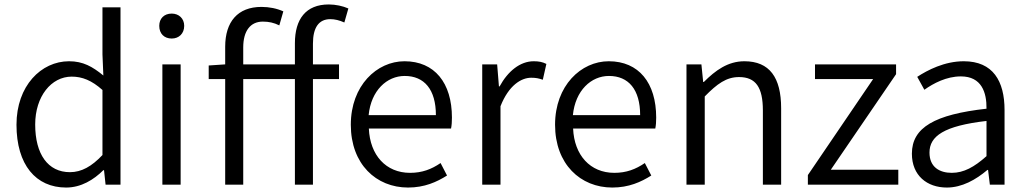

<svg xmlns="http://www.w3.org/2000/svg" viewBox="-20 -829 4612 862"><path d="M277 13C344 13 401 -22 444 -65H447L454 0H521V-796H440V-585L444 -490C395 -530 353 -554 290 -554C165 -554 54 -444 54 -269C54 -89 141 13 277 13ZM294 -56C195 -56 138 -137 138 -270C138 -396 210 -485 302 -485C349 -485 392 -468 440 -425V-133C392 -82 346 -56 294 -56Z M709 0H791V-540H709ZM751 -656C783 -656 807 -678 807 -713C807 -746 783 -768 751 -768C717 -768 695 -746 695 -713C695 -678 717 -656 751 -656Z M917 -474H991V0H1072V-474H1304V0H1385V-474H1502V-540H1385V-633C1385 -705 1411 -743 1463 -743C1483 -743 1504 -738 1526 -728L1544 -791C1519 -802 1487 -809 1456 -809C1353 -809 1304 -743 1304 -635V-540H1072V-616C1072 -690 1104 -732 1160 -732C1187 -732 1210 -727 1234 -715L1252 -778C1223 -791 1189 -798 1154 -798C1047 -798 991 -731 991 -619V-540L917 -535Z M1812 13C1886 13 1941 -12 1987 -41L1958 -97C1917 -69 1875 -53 1821 -53C1713 -53 1641 -132 1636 -252H2005C2008 -266 2009 -283 2009 -301C2009 -457 1931 -554 1796 -554C1672 -554 1555 -445 1555 -269C1555 -92 1669 13 1812 13ZM1635 -312C1646 -423 1717 -488 1797 -488C1885 -488 1937 -427 1937 -312Z M2145 0H2227V-352C2264 -446 2320 -480 2365 -480C2387 -480 2399 -477 2417 -471L2433 -542C2415 -551 2399 -554 2376 -554C2315 -554 2260 -509 2223 -441H2220L2212 -540H2145Z M2729 13C2803 13 2858 -12 2904 -41L2875 -97C2834 -69 2792 -53 2738 -53C2630 -53 2558 -132 2553 -252H2922C2925 -266 2926 -283 2926 -301C2926 -457 2848 -554 2713 -554C2589 -554 2472 -445 2472 -269C2472 -92 2586 13 2729 13ZM2552 -312C2563 -423 2634 -488 2714 -488C2802 -488 2854 -427 2854 -312Z M3062 0H3144V-396C3200 -453 3241 -483 3298 -483C3373 -483 3405 -437 3405 -333V0H3487V-343C3487 -481 3435 -554 3322 -554C3248 -554 3192 -513 3140 -461H3137L3129 -540H3062Z M3607 0H4013V-67H3710L4003 -496V-540H3639V-474H3900L3607 -43Z M4231 13C4299 13 4361 -22 4413 -66H4416L4424 0H4490V-335C4490 -465 4438 -554 4307 -554C4220 -554 4144 -514 4098 -484L4130 -426C4171 -455 4229 -486 4294 -486C4387 -486 4410 -414 4409 -341C4177 -315 4074 -257 4074 -139C4074 -41 4142 13 4231 13ZM4253 -53C4198 -53 4153 -79 4153 -144C4153 -218 4218 -264 4409 -286V-128C4354 -79 4307 -53 4253 -53Z"/></svg>

Font: ChiuKong Gothic MN Normal
Style: Regular
Weight: 350
Designer: Ryoko NISHIZUKA 西塚涼子 (kana, bopomofo & ideographs); Paul D. Hunt (Latin, Greek & Cyrillic); Sandoll Communications 산돌커뮤니
Foundry: Adobe
Version: Version 1.300